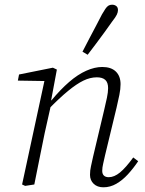

<svg xmlns="http://www.w3.org/2000/svg" viewBox="-20 -785 619 817"><path d="M87 6 74 0 173 -459 182 -440 56 -442 61 -468 205 -497 222 -489 197 -355 200 -352 170 -218Q159 -164 148 -109.5Q137 -55 126 0ZM420 12Q394 12 378.5 -3Q363 -18 363 -41Q363 -60 367 -77Q371 -94 376 -118L423 -316Q430 -345 435 -369Q440 -393 440 -410Q440 -434 428 -445Q416 -456 392 -456Q364 -456 335 -442Q306 -428 269.5 -398Q233 -368 185 -319V-358H199Q237 -404 274 -436Q311 -468 347 -484Q383 -500 415 -500Q453 -500 473 -480.5Q493 -461 493 -427Q493 -406 488 -381.5Q483 -357 476 -327L427 -124Q423 -105 419 -88.5Q415 -72 415 -58Q415 -45 422 -38Q429 -31 443 -31Q466 -31 490.5 -51Q515 -71 547 -115L568 -99Q547 -68 524 -43Q501 -18 475 -3Q449 12 420 12ZM331 -565Q345 -592 359 -619Q373 -646 387.5 -673Q402 -700 414 -724Q422 -738 428.5 -747.5Q435 -757 441.5 -761Q448 -765 457 -765Q467 -765 474.5 -759.5Q482 -754 482 -742Q482 -733 477 -722.5Q472 -712 457 -693Q442 -671 424.5 -647.5Q407 -624 389 -599.5Q371 -575 353 -552Z"/></svg>

Font: Source Serif 4 Light
Style: Italic
Weight: 300
Italic angle: -12°
Designer: Frank Grießhammer
Foundry: Adobe Systems Incorporated
Version: Version 4.004;hotconv 1.0.116;makeotfexe 2.5.65601